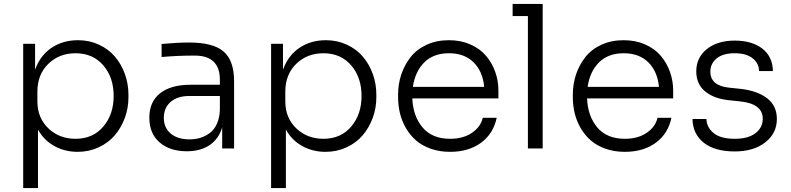

<svg xmlns="http://www.w3.org/2000/svg" viewBox="-20 -750 3997 970"><path d="M171.9 200.2H97.2V-528.8H157.2V-397.9Q183.1 -469.7 240.2 -508.3Q297.4 -546.9 374 -546.9Q431.2 -546.9 479.7 -524.4Q528.3 -502 560.5 -464.1Q592.8 -426.3 610.8 -376.5Q628.9 -326.7 628.9 -272V-257.8Q628.9 -203.6 610.6 -154.1Q592.3 -104.5 559.8 -66.4Q527.3 -28.3 478.3 -5.6Q429.2 17.1 372.1 17.1Q308.1 17.1 255.4 -11.7Q202.6 -40.5 171.9 -95.2ZM361.8 -48.8Q449.2 -48.8 501.7 -110.4Q554.2 -171.9 554.2 -265.1Q554.2 -359.4 501.5 -420.2Q448.7 -481 361.8 -481Q278.8 -481 223.9 -427.2Q168.9 -373.5 168.9 -287.1V-237.8Q168.9 -154.8 224.1 -101.8Q279.3 -48.8 361.8 -48.8Z M923.8 14.2Q837.9 14.2 786.1 -30.8Q734.4 -75.7 734.4 -155.8Q734.4 -235.4 788.6 -278.6Q842.8 -321.8 942.4 -321.8H1090.8V-347.2Q1090.8 -469.2 963.4 -469.2Q875 -469.2 796.4 -461.9V-527.8Q875 -535.2 936.5 -535.2Q1057.1 -535.2 1109.9 -489.5Q1162.6 -443.8 1162.6 -339.8V0H1102.5V-106.9Q1085 -47.4 1038.6 -16.6Q992.2 14.2 923.8 14.2ZM937.5 -45.9Q966.8 -45.9 992.2 -53.7Q1017.6 -61.5 1039.8 -77.9Q1062 -94.2 1075.7 -124.3Q1089.4 -154.3 1090.8 -194.8V-265.1H937.5Q876 -265.1 841.8 -234.9Q807.6 -204.6 807.6 -154.8Q807.6 -104.5 842.5 -75.2Q877.4 -45.9 937.5 -45.9Z M1424.3 200.2H1349.6V-528.8H1409.7V-397.9Q1435.5 -469.7 1492.7 -508.3Q1549.8 -546.9 1626.5 -546.9Q1683.6 -546.9 1732.2 -524.4Q1780.8 -502 1813 -464.1Q1845.2 -426.3 1863.3 -376.5Q1881.3 -326.7 1881.3 -272V-257.8Q1881.3 -203.6 1863 -154.1Q1844.7 -104.5 1812.3 -66.4Q1779.8 -28.3 1730.7 -5.6Q1681.6 17.1 1624.5 17.1Q1560.5 17.1 1507.8 -11.7Q1455.1 -40.5 1424.3 -95.2ZM1614.3 -48.8Q1701.7 -48.8 1754.2 -110.4Q1806.6 -171.9 1806.6 -265.1Q1806.6 -359.4 1753.9 -420.2Q1701.2 -481 1614.3 -481Q1531.2 -481 1476.3 -427.2Q1421.4 -373.5 1421.4 -287.1V-237.8Q1421.4 -154.8 1476.6 -101.8Q1531.7 -48.8 1614.3 -48.8Z M2253.9 17.1Q2200.7 17.1 2156.5 1.5Q2112.3 -14.2 2082 -40.5Q2051.8 -66.9 2031 -102.5Q2010.3 -138.2 2000.7 -177.5Q1991.2 -216.8 1991.2 -258.8V-272.9Q1991.2 -325.7 2007.3 -373.8Q2023.4 -421.9 2054.2 -461.2Q2085 -500.5 2135 -523.7Q2185.1 -546.9 2248 -546.9Q2308.1 -546.9 2356.7 -525.4Q2405.3 -503.9 2435.5 -468Q2465.8 -432.1 2481.9 -387Q2498 -341.8 2498 -292V-252.9H2063Q2066.9 -162.6 2115.2 -105.7Q2163.6 -48.8 2253.9 -48.8Q2320.3 -48.8 2364.5 -79.1Q2408.7 -109.4 2418.9 -154.8H2489.3Q2472.7 -74.7 2410.2 -28.8Q2347.7 17.1 2253.9 17.1ZM2065.9 -311H2426.3Q2418.9 -389.2 2372.6 -435.1Q2326.2 -481 2248 -481Q2169.9 -481 2123.5 -434.8Q2077.1 -388.7 2065.9 -311Z M2721.7 0H2647V-668.9H2569.8V-730H2721.7Z M3136.7 17.1Q3083.5 17.1 3039.3 1.5Q2995.1 -14.2 2964.8 -40.5Q2934.6 -66.9 2913.8 -102.5Q2893.1 -138.2 2883.5 -177.5Q2874 -216.8 2874 -258.8V-272.9Q2874 -325.7 2890.1 -373.8Q2906.2 -421.9 2937 -461.2Q2967.8 -500.5 3017.8 -523.7Q3067.9 -546.9 3130.9 -546.9Q3190.9 -546.9 3239.5 -525.4Q3288.1 -503.9 3318.4 -468Q3348.6 -432.1 3364.7 -387Q3380.9 -341.8 3380.9 -292V-252.9H2945.8Q2949.7 -162.6 2998 -105.7Q3046.4 -48.8 3136.7 -48.8Q3203.1 -48.8 3247.3 -79.1Q3291.5 -109.4 3301.8 -154.8H3372.1Q3355.5 -74.7 3293 -28.8Q3230.5 17.1 3136.7 17.1ZM2948.7 -311H3309.1Q3301.8 -389.2 3255.4 -435.1Q3209 -481 3130.9 -481Q3052.7 -481 3006.3 -434.8Q2960 -388.7 2948.7 -311Z M3691.9 15.1Q3591.3 15.1 3535.6 -28.8Q3480 -72.8 3478.5 -148.9H3548.8Q3550.3 -106.4 3585.4 -77.6Q3620.6 -48.8 3691.9 -48.8Q3759.8 -48.8 3796.6 -77.1Q3833.5 -105.5 3833.5 -149.9Q3833.5 -226.1 3718.8 -237.8L3658.7 -244.1Q3583.5 -252.9 3540.5 -289.8Q3497.6 -326.7 3497.6 -389.2Q3497.6 -459 3551 -502Q3604.5 -544.9 3691.9 -544.9Q3778.8 -544.9 3831.1 -504.6Q3883.3 -464.4 3884.8 -391.1H3814.9Q3814 -430.7 3782 -455.8Q3750 -481 3691.9 -481Q3632.3 -481 3600.6 -454.8Q3568.8 -428.7 3568.8 -388.2Q3568.8 -316.9 3663.6 -307.1L3723.6 -300.8Q3807.1 -291 3856 -253.2Q3904.8 -215.3 3904.8 -148.9Q3904.8 -76.7 3846.2 -30.8Q3787.6 15.1 3691.9 15.1Z"/></svg>

Font: Sora Light
Style: Regular
Weight: 300
Designer: Jonathan Barnbrook, Julián Moncada
Foundry: Barnbrook Fonts
Version: Version 2.000